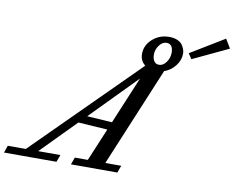

<svg xmlns="http://www.w3.org/2000/svg" viewBox="-160 -984 1353 1102"><g transform="rotate(10 516.0 -432.5)"><path d="M895 -714.4 874.5 -745.6 1071.3 -865.2 1103 -812.5ZM-70.8 0 -56.2 -42H48.8L641.1 -631.8Q610.8 -655.3 610.8 -695.3Q610.8 -746.1 651.4 -782.2Q691.9 -818.4 748.5 -818.4Q776.4 -818.4 796.4 -809.6Q816.4 -800.8 825.7 -786.9Q835 -772.9 838.9 -760.7Q842.8 -748.5 842.8 -737.3Q842.8 -699.2 817.4 -666.5Q792 -633.8 752.9 -619.6L512.2 -42H605L589.8 0H319.3L334.5 -42H410.2L490.2 -232.9L319.8 -244.1L121.1 -42H250.5L234.9 0ZM717.8 -650.4Q741.2 -650.4 759.3 -675.5Q777.3 -700.7 777.3 -730.5Q777.3 -782.2 739.3 -782.2Q715.3 -782.2 697 -757.6Q678.7 -732.9 678.7 -704.1Q678.7 -680.2 688.5 -665.3Q698.2 -650.4 717.8 -650.4ZM363.3 -288.1 509.3 -278.8 624.5 -554.2Z"/></g></svg>

Font: Elstob 6pt Medium
Style: Italic
Weight: 500
Italic angle: -20°
Designer: Peter S. Baker
Version: Version 1.015